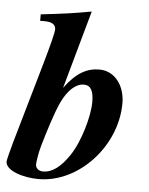

<svg xmlns="http://www.w3.org/2000/svg" viewBox="-66 -742 617 797"><g transform="rotate(5 243.0 -343.0)"><path d="M284 -699C214 -686 163 -679 74 -669V-642H93C123 -642 139 -632 139 -612C139 -599 127 -550 100 -456L6 -129C-4 -93 -14 -54 -14 -48C-14 -11 58 13 124 13C292 13 444 -152 444 -331C444 -404 401 -462 337 -462C286 -462 241 -439 193 -373ZM319 -325C319 -267 289 -158 248 -98C214 -48 180 -20 140 -20C122 -20 109 -31 109 -47C109 -55 114 -94 124 -128C141 -186 164 -262 186 -310C212 -365 245 -394 278 -394C307 -394 319 -371 319 -325Z"/></g></svg>

Font: STIXGeneral
Style: Bold Italic
Weight: 700
Italic angle: -16.33°
Designer: MicroPress Inc., with final additions and corrections provided by Coen Hoffman, Elsevier (retired)
Version: Version 1.1.0